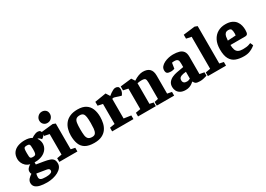

<svg xmlns="http://www.w3.org/2000/svg" viewBox="-3 -1641 3748 2709"><g transform="rotate(-30 1871.5 -286.0)"><path d="M217 166Q152 166 104 155Q56 144 30.5 119.5Q5 95 5 55Q5 37 11.5 21.5Q18 6 29.5 -7Q41 -20 55 -31Q69 -42 84 -52Q77 -61 75 -71.5Q73 -82 73 -92Q73 -121 94 -143.5Q115 -166 137 -177Q95 -187 68 -212Q41 -237 28 -268.5Q15 -300 15 -329Q15 -393 44.5 -432.5Q74 -472 124 -490.5Q174 -509 236 -509Q272 -509 301 -502Q330 -495 352 -481Q363 -490 380.5 -499.5Q398 -509 417.5 -515.5Q437 -522 454 -522Q482 -522 494.5 -508Q507 -494 507 -471Q507 -441 488.5 -422.5Q470 -404 458 -399L444 -415Q435 -424 425.5 -430.5Q416 -437 404 -437Q421 -413 428.5 -388.5Q436 -364 436 -343Q436 -293 408 -253.5Q380 -214 330.5 -191.5Q281 -169 217 -169H203V-134L323 -114Q378 -105 412.5 -93Q447 -81 464 -58Q481 -35 481 8Q481 45 458.5 74Q436 103 398.5 123.5Q361 144 314 155Q267 166 217 166ZM240 90Q256 90 280.5 87.5Q305 85 324.5 75Q344 65 344 43Q344 28 334.5 18.5Q325 9 299 5L145 -20Q142 -9 139.5 6Q137 21 137 37Q137 64 158 77Q179 90 240 90ZM221 -246Q246 -246 257.5 -253Q269 -260 273 -281Q277 -302 277 -343Q277 -378 274.5 -397Q272 -416 262 -423Q252 -430 227 -430Q203 -430 191.5 -424.5Q180 -419 176.5 -399.5Q173 -380 173 -337Q173 -300 175 -280.5Q177 -261 187 -253.5Q197 -246 221 -246Z M508 0V-60L587 -74V-408L505 -425V-489L694 -510L736 -494V-74L803 -60V0ZM638 -559Q603 -559 578.5 -583Q554 -607 554 -645Q554 -682 581.5 -710Q609 -738 647 -738Q683 -738 708 -716Q733 -694 733 -653Q733 -616 707 -587.5Q681 -559 638 -559Z M1073 16Q983 16 930.5 -14.5Q878 -45 856 -102.5Q834 -160 834 -240Q834 -291 847.5 -340Q861 -389 891.5 -428Q922 -467 973 -490Q1024 -513 1098 -513Q1181 -513 1231 -481Q1281 -449 1303.5 -392.5Q1326 -336 1326 -263Q1326 -211 1314.5 -161Q1303 -111 1274.5 -71Q1246 -31 1197 -7.5Q1148 16 1073 16ZM1089 -72Q1128 -72 1144 -98Q1160 -124 1163.5 -165.5Q1167 -207 1167 -252Q1167 -315 1161.5 -353Q1156 -391 1138.5 -408.5Q1121 -426 1085 -426Q1045 -426 1025.5 -408.5Q1006 -391 1000 -353Q994 -315 994 -252Q994 -192 999 -152Q1004 -112 1024.5 -92Q1045 -72 1089 -72Z M1369 0V-60L1451 -74V-400L1372 -417V-480L1556 -510L1596 -446Q1612 -460 1633 -475Q1654 -490 1675.5 -500.5Q1697 -511 1713 -511Q1740 -511 1756 -498.5Q1772 -486 1772 -451Q1772 -431 1762.5 -407.5Q1753 -384 1738 -368L1655 -394Q1644 -398 1635.5 -400Q1627 -402 1621 -402Q1614 -402 1609.5 -400Q1605 -398 1600 -396V-77L1716 -60V0Z M1791 0V-60L1870 -74V-408L1791 -425V-489L1974 -510L2008 -458H2012Q2050 -484 2090 -498.5Q2130 -513 2161 -513Q2235 -513 2271 -477Q2307 -441 2307 -367V-74L2379 -60V0H2096V-60L2158 -74V-341Q2158 -387 2145 -402Q2132 -417 2088 -417Q2075 -417 2060 -416Q2045 -415 2019 -410V-74L2081 -60V0Z M2563 14Q2511 14 2478 -5Q2445 -24 2430 -54Q2415 -84 2415 -118Q2415 -165 2439 -194.5Q2463 -224 2500.5 -241Q2538 -258 2578 -265L2691 -285V-348Q2691 -366 2687.5 -383Q2684 -400 2670 -410.5Q2656 -421 2625 -421Q2607 -421 2598.5 -419.5Q2590 -418 2585 -416L2571 -327Q2569 -326 2551.5 -321Q2534 -316 2511 -316Q2473 -316 2453.5 -328.5Q2434 -341 2434 -379Q2434 -413 2455.5 -437.5Q2477 -462 2510.5 -478.5Q2544 -495 2582 -503Q2620 -511 2653 -511Q2710 -511 2752 -499Q2794 -487 2817 -456Q2840 -425 2840 -368V-85L2914 -71V-16Q2911 -15 2893.5 -9Q2876 -3 2850.5 2Q2825 7 2798 7Q2751 7 2731.5 -5Q2712 -17 2703 -41H2696Q2689 -34 2671 -20.5Q2653 -7 2626 3.5Q2599 14 2563 14ZM2636 -81Q2652 -81 2665 -85.5Q2678 -90 2691 -97V-208Q2636 -203 2611 -192Q2586 -181 2579.5 -166.5Q2573 -152 2573 -137Q2573 -81 2636 -81Z M2929 0V-60L3008 -74V-595L2926 -612V-676L3115 -699L3157 -683V-74L3224 -60V0Z M3513 13Q3440 13 3384 -7.5Q3328 -28 3296 -83Q3264 -138 3264 -240Q3264 -327 3295 -387.5Q3326 -448 3380.5 -479.5Q3435 -511 3505 -511Q3569 -511 3610 -491.5Q3651 -472 3673.5 -440.5Q3696 -409 3704.5 -373Q3713 -337 3713 -303Q3713 -252 3701 -236.5Q3689 -221 3667 -221H3424Q3425 -174 3436 -142.5Q3447 -111 3474 -96Q3501 -81 3547 -81Q3611 -81 3643 -92Q3675 -103 3679 -105L3700 -58Q3696 -54 3672.5 -36.5Q3649 -19 3609 -3Q3569 13 3513 13ZM3423 -293 3555 -301Q3558 -319 3558 -331Q3558 -378 3548 -398.5Q3538 -419 3502 -419Q3469 -419 3452.5 -401.5Q3436 -384 3430.5 -355.5Q3425 -327 3423 -293Z"/></g></svg>

Font: Faustina ExtraBold
Style: Regular
Weight: 800
Designer: Alfonso Garcia
Foundry: http://www.omnibus-type.com
Version: Version 1.200